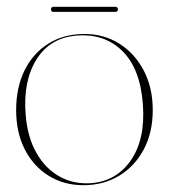

<svg xmlns="http://www.w3.org/2000/svg" viewBox="-20 -535 497 565"><path d="M228.5 -435Q286 -435 331.2 -406.5Q376.5 -378 403 -327.5Q429.5 -277 429.5 -211Q429.5 -145 403 -95.2Q376.5 -45.5 330.5 -17.8Q284.5 10 225.5 10Q168 10 123.2 -17.8Q78.5 -45.5 53 -95.2Q27.5 -145 27.5 -211Q27.5 -277.5 52.2 -327.8Q77 -378 122.2 -406.5Q167.5 -435 228.5 -435ZM247.5 4Q322.5 -1.5 365.2 -63.5Q408 -125.5 400.5 -227.5Q393 -332 341 -384Q289 -436 208.5 -430.5Q128 -425 87.8 -360.8Q47.5 -296.5 55.5 -198Q60.5 -132.5 86.8 -85.8Q113 -39 154.8 -15.8Q196.5 7.5 247.5 4ZM130 -507.5Q130 -515 138 -515H319Q327 -515 327 -507.5Q327 -500 319 -500H138Q130 -500 130 -507.5Z"/></svg>

Font: Fraunces 144pt Thin
Style: Regular
Weight: 100
Version: Version 1.000;[f99f86859]